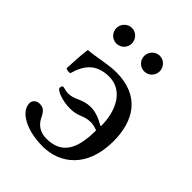

<svg xmlns="http://www.w3.org/2000/svg" viewBox="-185 -717 824 824"><g transform="rotate(45 227.0 -305.5)"><path d="M47 -82C47 -29 122 10 218 10C322 10 418 -60 418 -221C418 -342 362.5 -439 217 -439C167 -439 115 -424 63 -420C57.7 -381.7 55.7 -340.7 54 -300C62.3 -295.3 69.8 -294.4 80 -296C98 -360 131 -404 209 -404C292.5 -404 334 -322 334 -230L331 -228C304 -244 276 -256 245 -256C221.5 -256 202.4 -249.4 184.2 -241.1C167.9 -233.6 151.7 -228 134 -228C120 -228 107 -234 100 -234C94 -234 92 -224 92 -220C92 -206 141 -188 186 -188C210.4 -188 227.7 -193.1 243.5 -199.7C258.4 -206 272.8 -210 292 -210C306 -210 319 -206 332 -201C332 -82 295 -25 206 -25C164 -25 140 -47 127 -74C112 -106 98 -111 80 -111C61 -111 47 -98 47 -82ZM83 -573C83 -547 104 -526 130 -526C156 -526 177 -547 177 -573C177 -599 156 -621 130 -621C104 -621 83 -599 83 -573ZM252 -573C252 -547 273 -526 299 -526C325 -526 346 -547 346 -573C346 -599 325 -621 299 -621C273 -621 252 -599 252 -573Z"/></g></svg>

Font: Libertinus Math
Style: Regular
Weight: 400
Designer: Philipp H. Poll
Foundry: Khaled Hosny
Version: Version 6.2